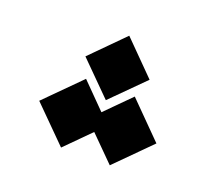

<svg xmlns="http://www.w3.org/2000/svg" viewBox="-86 -984 757 678"><g transform="rotate(20 293.0 -645.0)"><path d="M384.8 -418 293 -509.8 201.7 -418 72.8 -546.9 201.7 -676.3 293 -584 384.8 -676.3 513.2 -546.9ZM293 -629.4 172.4 -750 293 -871.6 413.6 -750Z"/></g></svg>

Font: Cascadia Code PL
Style: Bold
Weight: 700
Monospace: yes
Designer: Aaron Bell
Foundry: Saja Typeworks
Version: Version 2404.023; ttfautohint (v1.8.4)